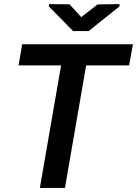

<svg xmlns="http://www.w3.org/2000/svg" viewBox="-20 -930 678 950"><path d="M618.7 -606.4 637.7 -710.9H89.8L71.8 -606.4H282.2L177.2 0H301.3L406.2 -606.4ZM381.8 -845.2 324.2 -908.7 222.2 -909.7 221.7 -897.9 341.8 -776.4H418.9L571.3 -898.4V-909.7L462.9 -908.2Z"/></svg>

Font: Roboto Mono SemiBold
Style: Italic
Weight: 600
Italic angle: -10°
Monospace: yes
Designer: Google
Version: Version 3.000